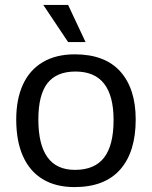

<svg xmlns="http://www.w3.org/2000/svg" viewBox="-20 -741 618 781"><path d="M283 20Q207 20 154 -12Q101 -44 73.5 -105.5Q46 -167 46 -255Q46 -338 73.5 -397.5Q101 -457 154.5 -488.5Q208 -520 284 -520Q407 -520 469.5 -450Q532 -380 532 -255Q532 -123 469 -51.5Q406 20 283 20ZM285 -50Q365 -50 403.5 -100Q442 -150 442 -253Q442 -351 403.5 -400.5Q365 -450 287 -450Q210 -450 173 -402.5Q136 -355 136 -255Q136 -153 173 -101.5Q210 -50 285 -50ZM156 -721H257L328 -570H257Z"/></svg>

Font: Moderustic
Style: Regular
Weight: 400
Designer: Tural Alisoy
Foundry: TAFT Foundry
Version: Version 2.120